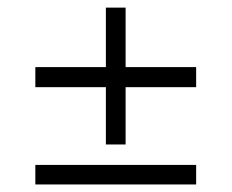

<svg xmlns="http://www.w3.org/2000/svg" viewBox="-20 -529 614 509"><path d="M313 -508.8V-351.1H500V-297.9H313V-146H260.7V-297.9H73.7V-351.1H260.7V-508.8ZM73.7 -40V-91.8H500V-40Z"/></svg>

Font: Anaheim
Style: Regular
Weight: 400
Designer: vernon adams
Foundry: vernon adams
Version: Version 1.002; ttfautohint (v0.93.5-3d13) -l 8 -r 50 -G 200 